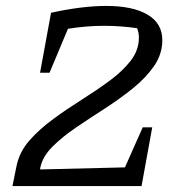

<svg xmlns="http://www.w3.org/2000/svg" viewBox="-20 -627 610 647"><path d="M22 0 36 -69Q46 -116 79.5 -154Q113 -192 159.5 -226Q206 -260 256 -291.5Q306 -323 349.5 -355Q393 -387 420.5 -422.5Q448 -458 448 -500Q448 -518 442 -532Q414 -536 386.5 -538Q359 -540 331 -540Q271 -540 209 -530L147 -382H115L152 -584Q257 -607 338 -607Q428 -607 477.5 -577.5Q527 -548 527 -492Q527 -445 499.5 -405Q472 -365 428 -329.5Q384 -294 333.5 -261.5Q283 -229 236.5 -197.5Q190 -166 157 -133Q124 -100 116 -63L115 -56L401 -63L461 -198H493L457 0ZM415 -563 421 -558Q418 -560 415 -563Z"/></svg>

Font: Piazzolla SC
Style: Italic
Weight: 400
Italic angle: -11.3°
Designer: Juan Pablo del Peral
Foundry: Huerta Tipografica
Version: Version 1.330